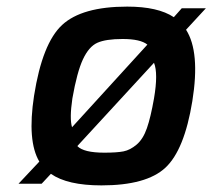

<svg xmlns="http://www.w3.org/2000/svg" viewBox="-20 -556 643 581"><path d="M214 -114Q233 -94 296 -94Q334 -94 354 -98Q374 -102 393.5 -118.5Q413 -135 424.5 -168Q436 -201 446 -258Q459 -334 446 -366ZM198 -171 426 -421Q405 -438 351 -438Q300 -438 274.5 -426.5Q249 -415 231 -376.5Q213 -338 199 -258Q190 -197 198 -171ZM36 0 99 -67Q62 -129 83 -266Q108 -425 168 -480.5Q228 -536 365 -536Q458 -536 506 -504L530 -531H603L543 -466Q586 -399 562 -250Q538 -102 480.5 -48.5Q423 5 287 5Q184 5 134 -30L106 0Z"/></svg>

Font: Exo
Style: Demi Bold Italic
Weight: 600
Designer: Natanael Gama
Version: Version 1